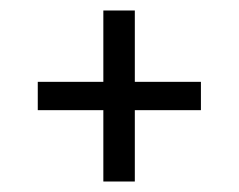

<svg xmlns="http://www.w3.org/2000/svg" viewBox="-20 -538 455 366"><path d="M363 -382V-328H237V-192H177V-328H52V-382H177V-518H237V-382Z"/></svg>

Font: Rising Sun Light
Style: Regular
Weight: 300
Designer: Matt McInerney, Pablo Impallari, Rodrigo Fuenzalida (Raleway font), Stephen Hutchings (Greek), Cristiano Sobral (main ch
Foundry: The Rising Sun Project Authors
Version: Version 4.327; ttfautohint (v1.8.4.7-5d5b-dirty)